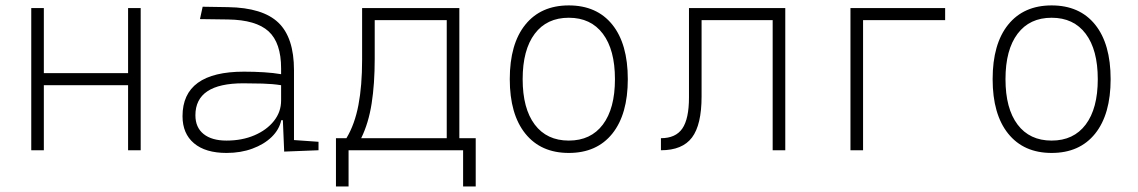

<svg xmlns="http://www.w3.org/2000/svg" viewBox="-20 -547 4142 699"><path d="M446.3 0V-236.8H139.6V0H93.8V-517.6H139.6V-280.8H446.3V-517.6H492.2V0Z M1014.6 4.9 1009.8 -109.4H1003.9Q996.6 -75.2 969 -48.3Q941.4 -21.5 898.9 -5.9Q856.4 9.8 804.7 9.8Q728 9.8 686.3 -25.4Q644.5 -60.5 644.5 -124Q644.5 -286.1 868.2 -286.1Q906.2 -286.1 941.2 -283.9Q976.1 -281.7 1003.4 -276.9V-297.9Q1003.4 -391.1 957.8 -432.9Q912.1 -474.6 810.5 -476.1L708 -477.5L717.8 -522.5L810.5 -521Q936.5 -519 993.4 -464.6Q1050.3 -410.2 1050.3 -291.5V-37.1L1139.6 -30.8V0ZM1003.4 -236.8Q972.7 -241.7 935.8 -242.7Q898.9 -243.7 865.7 -243.7Q691.4 -243.7 691.4 -127.4Q691.4 -83 721.2 -59.1Q751 -35.2 804.7 -35.2Q861.3 -35.2 906.2 -54.4Q951.2 -73.7 977.3 -106.7Q1003.4 -139.6 1003.4 -181.2Z M1203.1 131.8V-43.9H1241.2Q1271.5 -94.2 1284.9 -164.6Q1298.3 -234.9 1298.3 -329.1V-517.6H1652.3V-43.9H1711.9V131.8H1666V0H1249V131.8ZM1606.4 -43.9V-473.6H1344.2V-332.5Q1344.2 -241.7 1333 -170.2Q1321.8 -98.6 1294.9 -43.9Z M2050.8 9.8Q1949.2 9.8 1892.6 -60.5Q1835.9 -130.9 1835.9 -258.8Q1835.9 -387.2 1892.6 -457.3Q1949.2 -527.3 2050.8 -527.3Q2152.8 -527.3 2209.2 -457.3Q2265.6 -387.2 2265.6 -258.8Q2265.6 -130.9 2209.2 -60.5Q2152.8 9.8 2050.8 9.8ZM2050.8 -35.2Q2130.9 -35.2 2174.8 -93.5Q2218.8 -151.9 2218.8 -258.8Q2218.8 -365.7 2174.8 -424.1Q2130.9 -482.4 2050.8 -482.4Q1970.7 -482.4 1926.8 -424.1Q1882.8 -365.7 1882.8 -258.8Q1882.8 -151.9 1926.8 -93.5Q1970.7 -35.2 2050.8 -35.2Z M2386.2 0V-43.9Q2439.9 -43.9 2464.1 -79.1Q2488.3 -114.3 2488.3 -192.4V-517.6H2838.9V0H2793V-473.6H2534.2V-195.8Q2534.2 -92.8 2499.3 -46.4Q2464.4 0 2386.2 0Z M3076.2 0V-517.6H3420.9V-473.6H3122.1V0Z M3808.6 9.8Q3707 9.8 3650.4 -60.5Q3593.8 -130.9 3593.8 -258.8Q3593.8 -387.2 3650.4 -457.3Q3707 -527.3 3808.6 -527.3Q3910.6 -527.3 3967 -457.3Q4023.4 -387.2 4023.4 -258.8Q4023.4 -130.9 3967 -60.5Q3910.6 9.8 3808.6 9.8ZM3808.6 -35.2Q3888.7 -35.2 3932.6 -93.5Q3976.6 -151.9 3976.6 -258.8Q3976.6 -365.7 3932.6 -424.1Q3888.7 -482.4 3808.6 -482.4Q3728.5 -482.4 3684.6 -424.1Q3640.6 -365.7 3640.6 -258.8Q3640.6 -151.9 3684.6 -93.5Q3728.5 -35.2 3808.6 -35.2Z"/></svg>

Font: Cascadia Code NF ExtraLight
Style: Regular
Weight: 200
Monospace: yes
Designer: Aaron Bell
Foundry: Saja Typeworks
Version: Version 2404.023; ttfautohint (v1.8.4)